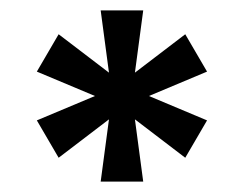

<svg xmlns="http://www.w3.org/2000/svg" viewBox="-20 -722 470 370"><path d="M190 -492 174 -372H256L240 -492L337 -418L379 -490L267 -537L379 -584L337 -656L240 -582L256 -702H174L190 -582L93 -656L51 -584L163 -537L51 -490L93 -418Z"/></svg>

Font: Mission
Style: Bold
Weight: 700
Version: Version 1.000;FEAKit 1.0